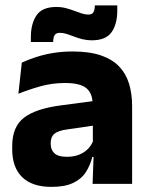

<svg xmlns="http://www.w3.org/2000/svg" viewBox="-20 -700 567 731"><path d="M332.5 0 337 -123 333.5 -130.5V-284L332.5 -304Q332.5 -345 308.5 -364.5Q284.5 -384 228 -384Q178.5 -384 134 -371.5Q89.5 -359 50 -343L63 -461.5Q86.5 -472.5 115.8 -482.2Q145 -492 180.5 -498Q216 -504 256.5 -504Q321 -504 364.5 -489Q408 -474 434 -446.5Q460 -419 471.5 -380.8Q483 -342.5 483 -296.5V0ZM176 11.5Q102.5 11.5 64.5 -25.5Q26.5 -62.5 26.5 -131V-144.5Q26.5 -217 71.2 -251.8Q116 -286.5 213.5 -299L345.5 -316.5L354.5 -224.5L237.5 -207.5Q202 -203 187.5 -191Q173 -179 173 -155.5V-152Q173 -129.5 187.5 -116.2Q202 -103 234 -103Q262 -103 282.2 -111.5Q302.5 -120 315.5 -133.8Q328.5 -147.5 335 -164.5L356.5 -102.5H331.5Q323.5 -70.5 306.8 -44.5Q290 -18.5 258.5 -3.5Q227 11.5 176 11.5ZM329.5 -546.5Q311.5 -546.5 294.8 -550.5Q278 -554.5 262.8 -560.5Q247.5 -566.5 233.8 -570.8Q220 -575 208.5 -575Q194 -575 188.5 -567Q183 -559 182.5 -542.5V-540H97.5V-559Q97.5 -609.5 119 -641.5Q140.5 -673.5 194.5 -673.5Q214 -673.5 231 -669Q248 -664.5 263 -658.8Q278 -653 291.2 -648.8Q304.5 -644.5 316 -644.5Q330 -644.5 335.2 -652.8Q340.5 -661 341 -677V-679.5H426.5V-659Q426.5 -608.5 404.8 -577.5Q383 -546.5 329.5 -546.5Z"/></svg>

Font: Anek Gurmukhi
Style: Bold
Weight: 700
Designer: Sarang Kulkarni (Gurmukhi), Yesha Goshar (Latin)
Foundry: Ek Type
Version: Version 1.003